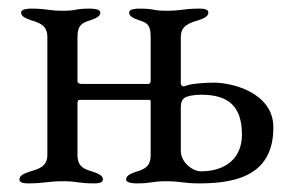

<svg xmlns="http://www.w3.org/2000/svg" viewBox="-20 -423 680 446"><path d="M400 -229V-337C400 -364 421 -370 441 -376C452 -380 464 -384 464 -394C464 -402 452 -403 444 -403C406 -403 402 -398 367 -398C332 -398 342 -403 303 -403C296 -403 280 -402 280 -394C280 -384 292 -380 303 -376C323 -370 330 -364 330 -337V-236C330 -230 327 -228 325 -228H170C167 -228 160 -229 160 -234V-337C160 -364 170 -370 190 -376C201 -380 213 -384 213 -394C213 -402 196 -403 189 -403C151 -403 161 -398 126 -398C91 -398 91 -403 52 -403C45 -403 29 -402 29 -394C29 -384 41 -380 52 -376C72 -370 90 -364 90 -337V-63C90 -35 68 -30 48 -24C37 -20 25 -16 25 -6C25 2 38 3 45 3C83 3 91 -2 126 -2C161 -2 161 3 200 3C207 3 219 2 219 -6C219 -16 207 -20 196 -24C176 -30 160 -35 160 -63V-184C160 -189 163 -191 163 -191H326C329 -191 330 -191 330 -186V-63C330 -36 316 -30 296 -24C285 -20 273 -16 273 -6C273 2 290 3 297 3C335 3 331 -2 366 -2C401 -2 404 3 444 3C537 3 615 -21 615 -127C615 -207 521 -231 477 -231C458 -231 422 -229 410 -223C406 -221 400 -224 400 -229ZM409 -196C415 -200 431 -203 447 -203C511 -203 542 -176 542 -110C542 -54 502 -25 447 -25C428 -25 400 -45 400 -73V-170C400 -175 399 -189 409 -196Z"/></svg>

Font: EB Garamond 12
Style: Regular
Weight: 400
Version: Version 0.016+